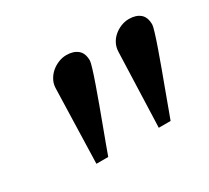

<svg xmlns="http://www.w3.org/2000/svg" viewBox="-73 -827 568 522"><g transform="rotate(-30 210.5 -565.5)"><path d="M225.1 -668.9Q225.1 -664.1 219.7 -646.5Q214.4 -628.9 205.8 -604.5Q197.3 -580.1 186.8 -551.5Q176.3 -522.9 166.5 -496.6Q156.7 -470.2 148.7 -448.7Q140.6 -427.2 137.2 -417H100.1L106.9 -650.9Q107.4 -664.6 113.8 -676Q120.1 -687.5 129.9 -695.8Q139.6 -704.1 151.9 -709Q164.1 -713.9 176.8 -713.9Q198.7 -713.9 211.9 -703.1Q225.1 -692.4 225.1 -668.9ZM420.9 -668.9Q420.9 -664.1 415.5 -646.5Q410.2 -628.9 401.6 -604.5Q393.1 -580.1 382.6 -551.5Q372.1 -522.9 362.3 -496.6Q352.5 -470.2 344.7 -448.7Q336.9 -427.2 333 -417H295.9L304.2 -650.9Q304.7 -664.6 310.5 -676Q316.4 -687.5 326.2 -695.8Q335.9 -704.1 348.1 -709Q360.4 -713.9 373 -713.9Q395 -713.9 408 -703.1Q420.9 -692.4 420.9 -668.9Z"/></g></svg>

Font: Charis SIL APac
Style: Bold Italic
Weight: 700
Italic angle: -11°
Foundry: SIL International
Version: Version 5.000